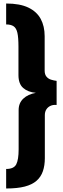

<svg xmlns="http://www.w3.org/2000/svg" viewBox="-20 -862 357 1092"><path d="M15 210V99Q59 99 72.5 72.5Q86 46 86 -13V-236Q86 -276 112.5 -301Q139 -326 184 -334Q139 -338 112 -361.5Q85 -385 85 -435V-597Q85 -648 79 -675Q73 -702 57.5 -712.5Q42 -723 15 -723V-842Q93 -842 141 -819Q189 -796 211.5 -754.5Q234 -713 234 -656V-460Q234 -439 244 -426.5Q254 -414 270 -409Q286 -404 302 -402V-265Q282 -267 267 -260Q252 -253 243.5 -239.5Q235 -226 235 -207V38Q235 79 224 111.5Q213 144 188 166Q163 188 121 199Q79 210 15 210Z"/></svg>

Font: Exo Thin
Style: Bold
Weight: 700
Version: Version 2.000